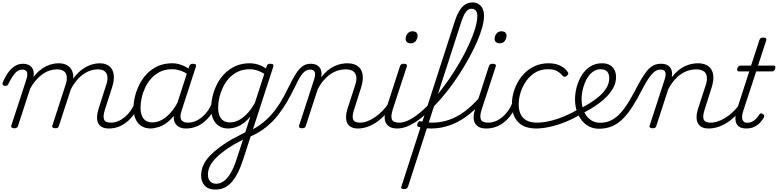

<svg xmlns="http://www.w3.org/2000/svg" viewBox="-41 -1039 6392 1578"><path d="M76 15Q64 15 56.5 10Q49 5 52 -7L174 -381Q189 -426 180.5 -446.5Q172 -467 142 -467Q120 -467 101.5 -454Q83 -441 65 -414.5Q47 -388 27 -348Q23 -341 17.5 -336.5Q12 -332 0 -333Q-14 -334 -18.5 -342.5Q-23 -351 -18 -362Q2 -410 27 -444Q52 -478 82 -496.5Q112 -515 148 -515Q170 -515 187.5 -508.5Q205 -502 217 -489Q229 -476 234 -456.5Q239 -437 235 -412V-407Q260 -440 287 -461.5Q314 -483 340.5 -495.5Q367 -508 392.5 -513.5Q418 -519 441 -519Q492 -519 522.5 -495Q553 -471 560 -426Q567 -381 545 -317L443 -4Q440 6 434 10.5Q428 15 413 15Q401 15 393.5 10Q386 5 389 -6L497 -339Q510 -376 508 -405.5Q506 -435 486.5 -452Q467 -469 426 -469Q398 -469 369 -460Q340 -451 311.5 -431.5Q283 -412 256 -381.5Q229 -351 206 -308L107 -4Q104 6 97 10.5Q90 15 76 15ZM853 17Q822 17 800 6.5Q778 -4 767 -25Q756 -46 756.5 -76.5Q757 -107 770 -148L831 -339Q844 -376 842 -405.5Q840 -435 821 -452Q802 -469 762 -469Q734 -469 704 -459.5Q674 -450 644.5 -429.5Q615 -409 588 -376.5Q561 -344 538 -299H513Q537 -363 570.5 -405.5Q604 -448 640.5 -473Q677 -498 712.5 -508.5Q748 -519 777 -519Q828 -519 857.5 -495Q887 -471 893.5 -426Q900 -381 879 -317L822 -140Q804 -84 814 -57.5Q824 -31 869 -31Q877 -31 881 -23.5Q885 -16 884 -7Q883 2 875 9.5Q867 17 853 17Z M853 17Q843 17 838 9.5Q833 2 835 -7Q837 -16 845.5 -23.5Q854 -31 869 -31Q901 -31 930.5 -43.5Q960 -56 986 -78Q1012 -100 1032 -128.5Q1052 -157 1064 -187Q1068 -198 1077 -198.5Q1086 -199 1093.5 -191.5Q1101 -184 1097 -174Q1084 -135 1060.5 -101Q1037 -67 1005.5 -40Q974 -13 935.5 2Q897 17 853 17Z M1197 17Q1153 17 1121 -3.5Q1089 -24 1072.5 -62Q1056 -100 1056 -151Q1056 -194 1068 -244.5Q1080 -295 1104 -343.5Q1128 -392 1165.5 -431.5Q1203 -471 1255 -495Q1307 -519 1375 -519Q1414 -519 1453.5 -504Q1493 -489 1523 -465L1512 -422Q1471 -450 1438 -460Q1405 -470 1373 -470Q1318 -470 1275.5 -449.5Q1233 -429 1202.5 -395Q1172 -361 1152.5 -319.5Q1133 -278 1123.5 -235.5Q1114 -193 1114 -155Q1114 -117 1124.5 -89.5Q1135 -62 1156.5 -47.5Q1178 -33 1211 -33Q1246 -33 1282 -50Q1318 -67 1354 -105Q1390 -143 1422 -203L1433 -162Q1396 -87 1351.5 -48Q1307 -9 1266 4Q1225 17 1197 17ZM1486 17Q1456 17 1434.5 6.5Q1413 -4 1400.5 -23.5Q1388 -43 1387 -71Q1386 -99 1398 -135L1514 -494Q1519 -506 1525.5 -510.5Q1532 -515 1545 -515Q1563 -515 1568 -507.5Q1573 -500 1568 -488L1451 -128Q1434 -75 1450 -53Q1466 -31 1502 -31Q1511 -31 1514.5 -23.5Q1518 -16 1516.5 -7Q1515 2 1507.5 9.5Q1500 17 1486 17Z M1488 17Q1478 17 1473 9.5Q1468 2 1470 -7Q1472 -16 1480.5 -23.5Q1489 -31 1504 -31Q1536 -31 1565.5 -43.5Q1595 -56 1621 -78Q1647 -100 1667 -128.5Q1687 -157 1699 -187Q1703 -198 1712 -198.5Q1721 -199 1728.5 -191.5Q1736 -184 1732 -174Q1719 -135 1695.5 -101Q1672 -67 1640.5 -40Q1609 -13 1570.5 2Q1532 17 1488 17Z M1729 519Q1672 519 1642 487Q1612 455 1612 404Q1612 359 1630 319Q1648 279 1682.5 242.5Q1717 206 1763 172Q1809 138 1864 106Q1883 97 1901.5 87Q1920 77 1938.5 67Q1957 57 1975 48L2017 -82Q1984 -41 1950.5 -19.5Q1917 2 1887 9.5Q1857 17 1834 17Q1790 17 1758.5 -3.5Q1727 -24 1710.5 -62Q1694 -100 1694 -151Q1694 -194 1705.5 -244.5Q1717 -295 1741 -343.5Q1765 -392 1803 -431.5Q1841 -471 1893 -495Q1945 -519 2013 -519Q2035 -519 2058.5 -514Q2082 -509 2104 -499.5Q2126 -490 2145 -476L2151 -495Q2155 -507 2161 -511Q2167 -515 2181 -515Q2199 -515 2204 -507.5Q2209 -500 2204 -488L1957 273Q1936 338 1912 384Q1888 430 1860.5 460.5Q1833 491 1800.5 505Q1768 519 1729 519ZM1737 471Q1770 471 1799.5 449Q1829 427 1855 383Q1881 339 1903 271L1956 109Q1942 116 1929 123Q1916 130 1903 137Q1890 144 1878 151Q1831 179 1792.5 208Q1754 237 1725.5 268Q1697 299 1682.5 330.5Q1668 362 1668 398Q1668 420 1675.5 436Q1683 452 1698 461.5Q1713 471 1737 471ZM1849 -33Q1882 -33 1917 -49.5Q1952 -66 1987 -101.5Q2022 -137 2054 -194L2131 -432Q2096 -454 2067 -462Q2038 -470 2011 -470Q1956 -470 1913.5 -449.5Q1871 -429 1840.5 -395Q1810 -361 1790.5 -319.5Q1771 -278 1761.5 -235.5Q1752 -193 1752 -155Q1752 -117 1762.5 -89.5Q1773 -62 1794.5 -47.5Q1816 -33 1849 -33Z M2006 88Q1997 92 1991 87Q1985 82 1983 74Q1981 66 1984 57.5Q1987 49 1996 44Q2072 10 2127 -36.5Q2182 -83 2221.5 -136Q2261 -189 2290 -243Q2319 -297 2342.5 -345.5Q2366 -394 2390.5 -432.5Q2415 -471 2443.5 -493Q2472 -515 2512 -515Q2524 -515 2528 -508Q2532 -501 2530.5 -491.5Q2529 -482 2522.5 -474.5Q2516 -467 2507 -467Q2479 -467 2456.5 -445.5Q2434 -424 2413.5 -385.5Q2393 -347 2369.5 -298.5Q2346 -250 2314.5 -196.5Q2283 -143 2241.5 -90Q2200 -37 2142 9Q2084 55 2006 88Z M2900 17Q2870 17 2848 6.5Q2826 -4 2814.5 -25Q2803 -46 2803 -76.5Q2803 -107 2816 -148L2878 -339Q2891 -378 2887.5 -407.5Q2884 -437 2862 -453Q2840 -469 2799 -469Q2769 -469 2738 -460Q2707 -451 2677 -431Q2647 -411 2620 -380Q2593 -349 2570 -305L2472 -4Q2469 6 2462.5 10.5Q2456 15 2441 15Q2429 15 2421.5 10Q2414 5 2417 -6L2539 -381Q2554 -426 2546 -446.5Q2538 -467 2508 -467Q2497 -467 2492 -474.5Q2487 -482 2488 -491.5Q2489 -501 2495.5 -508Q2502 -515 2513 -515Q2537 -515 2554.5 -508Q2572 -501 2583.5 -487.5Q2595 -474 2599.5 -455Q2604 -436 2600 -412L2599 -404Q2625 -438 2652 -460Q2679 -482 2707 -495Q2735 -508 2762 -513.5Q2789 -519 2813 -519Q2866 -519 2898.5 -496Q2931 -473 2939 -428Q2947 -383 2926 -317L2869 -138Q2851 -83 2861.5 -57Q2872 -31 2917 -31Q2925 -31 2929 -23.5Q2933 -16 2931.5 -7Q2930 2 2922.5 9.5Q2915 17 2900 17Z M2900 17Q2890 17 2885 9.5Q2880 2 2882 -7Q2884 -16 2892.5 -23.5Q2901 -31 2916 -31Q2948 -31 2980.5 -43.5Q3013 -56 3044 -78Q3075 -100 3102 -127.5Q3129 -155 3149 -185Q3157 -196 3166 -194Q3175 -192 3179.5 -184Q3184 -176 3177 -165Q3156 -131 3126.5 -98.5Q3097 -66 3061 -40Q3025 -14 2984 1.5Q2943 17 2900 17Z M3224 17Q3191 17 3168 6.5Q3145 -4 3132.5 -25Q3120 -46 3120.5 -76.5Q3121 -107 3134 -148L3246 -494Q3250 -506 3257 -510.5Q3264 -515 3277 -515Q3294 -515 3300 -509Q3306 -503 3302 -491L3187 -140Q3169 -84 3180 -57.5Q3191 -31 3240 -31Q3250 -31 3253.5 -23.5Q3257 -16 3255.5 -7Q3254 2 3246.5 9.5Q3239 17 3224 17ZM3333 -683Q3316 -683 3304.5 -692.5Q3293 -702 3293 -719Q3293 -743 3308 -762.5Q3323 -782 3351 -782Q3368 -782 3379.5 -773Q3391 -764 3391 -745Q3391 -722 3376.5 -702.5Q3362 -683 3333 -683Z M3225 17Q3213 17 3209 9.5Q3205 2 3208 -7Q3211 -16 3220 -23.5Q3229 -31 3241 -31Q3283 -31 3333 -59Q3383 -87 3436.5 -135.5Q3490 -184 3543 -247.5Q3596 -311 3646 -383Q3696 -455 3739 -529.5Q3782 -604 3814 -674.5Q3846 -745 3864 -805Q3882 -865 3882 -908Q3882 -921 3890 -927.5Q3898 -934 3909 -934Q3920 -934 3928.5 -927.5Q3937 -921 3937 -908Q3937 -867 3921.5 -811.5Q3906 -756 3878 -692Q3850 -628 3811.5 -558.5Q3773 -489 3728 -420Q3683 -351 3632 -286.5Q3581 -222 3528 -167.5Q3475 -113 3422.5 -71Q3370 -29 3320 -6Q3270 17 3225 17Z M3280 515Q3269 515 3261 510.5Q3253 506 3258 494L3698 -868Q3724 -947 3759 -983Q3794 -1019 3843 -1019Q3871 -1019 3892.5 -1005.5Q3914 -992 3925.5 -968Q3937 -944 3937 -909Q3937 -897 3928.5 -890.5Q3920 -884 3909 -884Q3898 -884 3890 -890.5Q3882 -897 3882 -909Q3882 -929 3876 -941.5Q3870 -954 3860 -960.5Q3850 -967 3835 -967Q3818 -967 3803.5 -956.5Q3789 -946 3776 -922Q3763 -898 3750 -859L3312 496Q3307 506 3300.5 510.5Q3294 515 3280 515ZM3505 17Q3473 17 3443 13Q3413 9 3397 3Q3389 0 3388 -8.5Q3387 -17 3391 -26Q3395 -35 3401.5 -40.5Q3408 -46 3417 -42Q3430 -39 3456.5 -35Q3483 -31 3511 -31Q3523 -31 3528.5 -23.5Q3534 -16 3533 -6.5Q3532 3 3525 10Q3518 17 3505 17Z M3505 17Q3494 17 3488.5 10Q3483 3 3483.5 -6.5Q3484 -16 3491.5 -23.5Q3499 -31 3512 -31Q3580 -31 3645 -52.5Q3710 -74 3773 -119.5Q3836 -165 3897 -235Q3903 -243 3912 -239.5Q3921 -236 3926 -227Q3931 -218 3923 -208Q3859 -129 3789 -79.5Q3719 -30 3647 -6.5Q3575 17 3505 17Z M3955 17Q3922 17 3899 6.5Q3876 -4 3863.5 -25Q3851 -46 3851.5 -76.5Q3852 -107 3865 -148L3977 -494Q3981 -506 3988 -510.5Q3995 -515 4008 -515Q4025 -515 4031 -509Q4037 -503 4033 -491L3918 -140Q3900 -84 3911 -57.5Q3922 -31 3971 -31Q3981 -31 3984.5 -23.5Q3988 -16 3986.5 -7Q3985 2 3977.5 9.5Q3970 17 3955 17ZM4064 -683Q4047 -683 4035.5 -692.5Q4024 -702 4024 -719Q4024 -743 4039 -762.5Q4054 -782 4082 -782Q4099 -782 4110.5 -773Q4122 -764 4122 -745Q4122 -722 4107.5 -702.5Q4093 -683 4064 -683Z M3956 17Q3946 17 3941 9.5Q3936 2 3938 -7Q3940 -16 3948.5 -23.5Q3957 -31 3972 -31Q4004 -31 4033.5 -43.5Q4063 -56 4089 -78Q4115 -100 4135 -128.5Q4155 -157 4167 -187Q4171 -198 4180 -198.5Q4189 -199 4196.5 -191.5Q4204 -184 4200 -174Q4187 -135 4163.5 -101Q4140 -67 4108.5 -40Q4077 -13 4038.5 2Q4000 17 3956 17Z M4367 17Q4266 17 4216 -37Q4166 -91 4166 -179Q4166 -245 4188 -306Q4210 -367 4249.5 -415Q4289 -463 4344.5 -491Q4400 -519 4467 -519Q4524 -519 4564.5 -498.5Q4605 -478 4625 -447Q4632 -438 4629.5 -431Q4627 -424 4617 -415Q4606 -407 4598 -407.5Q4590 -408 4583 -416Q4564 -440 4536.5 -455Q4509 -470 4461 -470Q4406 -470 4362 -445Q4318 -420 4287 -377.5Q4256 -335 4239 -283.5Q4222 -232 4222 -178Q4222 -138 4236.5 -104Q4251 -70 4284.5 -50.5Q4318 -31 4374 -31Q4385 -31 4389 -23.5Q4393 -16 4392 -6.5Q4391 3 4384.5 10Q4378 17 4367 17Z M4363 17Q4354 17 4349.5 10Q4345 3 4346 -6.5Q4347 -16 4354 -23.5Q4361 -31 4372 -31Q4421 -31 4478.5 -44.5Q4536 -58 4597 -83.5Q4658 -109 4716 -143Q4724 -147 4731 -143.5Q4738 -140 4742 -132Q4746 -124 4744.5 -115.5Q4743 -107 4734 -101Q4675 -65 4610.5 -38.5Q4546 -12 4482.5 2.5Q4419 17 4363 17Z M4711 -136Q4751 -158 4795.5 -184.5Q4840 -211 4878.5 -243Q4917 -275 4941.5 -313.5Q4966 -352 4966 -397Q4966 -433 4948.5 -451.5Q4931 -470 4894 -470Q4884 -470 4879.5 -477Q4875 -484 4876.5 -494Q4878 -504 4885.5 -511.5Q4893 -519 4906 -519Q4948 -519 4973 -503.5Q4998 -488 5010 -462.5Q5022 -437 5022 -405Q5022 -363 5003.5 -325.5Q4985 -288 4954.5 -254.5Q4924 -221 4885.5 -192.5Q4847 -164 4806.5 -140.5Q4766 -117 4728 -97Z M4882 19Q4848 19 4818.5 8Q4789 -3 4764.5 -24Q4740 -45 4722.5 -75Q4705 -105 4695 -142Q4685 -179 4685 -222Q4685 -274 4699.5 -326.5Q4714 -379 4741.5 -422.5Q4769 -466 4810.5 -492.5Q4852 -519 4906 -519Q4915 -519 4918.5 -511.5Q4922 -504 4920 -494Q4918 -484 4911.5 -477Q4905 -470 4896 -470Q4865 -470 4840 -454.5Q4815 -439 4796 -413Q4777 -387 4764.5 -355Q4752 -323 4745.5 -289Q4739 -255 4739 -225Q4739 -181 4750.5 -145Q4762 -109 4782 -83.5Q4802 -58 4829.5 -44Q4857 -30 4890 -30Q4942 -30 4983.5 -51Q5025 -72 5061 -112.5Q5097 -153 5130.5 -209Q5164 -265 5200 -335Q5229 -390 5253.5 -426Q5278 -462 5300 -481Q5322 -500 5343.5 -507.5Q5365 -515 5388 -515Q5400 -515 5404.5 -508Q5409 -501 5408 -491.5Q5407 -482 5400 -474.5Q5393 -467 5382 -467Q5365 -467 5349 -457.5Q5333 -448 5315 -427.5Q5297 -407 5278 -376.5Q5259 -346 5237 -304Q5197 -226 5159 -166Q5121 -106 5080 -64.5Q5039 -23 4991 -2Q4943 19 4882 19Z M5781 17Q5751 17 5729 6.5Q5707 -4 5695.5 -25Q5684 -46 5684 -76.5Q5684 -107 5697 -148L5759 -339Q5772 -378 5768.5 -407.5Q5765 -437 5743 -453Q5721 -469 5680 -469Q5650 -469 5619 -460Q5588 -451 5558 -431Q5528 -411 5501 -380Q5474 -349 5451 -305L5353 -4Q5350 6 5343.5 10.5Q5337 15 5322 15Q5310 15 5302.5 10Q5295 5 5298 -6L5420 -381Q5435 -426 5427 -446.5Q5419 -467 5389 -467Q5378 -467 5373 -474.5Q5368 -482 5369 -491.5Q5370 -501 5376.5 -508Q5383 -515 5394 -515Q5418 -515 5435.5 -508Q5453 -501 5464.5 -487.5Q5476 -474 5480.5 -455Q5485 -436 5481 -412L5480 -404Q5506 -438 5533 -460Q5560 -482 5588 -495Q5616 -508 5643 -513.5Q5670 -519 5694 -519Q5747 -519 5779.5 -496Q5812 -473 5820 -428Q5828 -383 5807 -317L5750 -138Q5732 -83 5742.5 -57Q5753 -31 5798 -31Q5806 -31 5810 -23.5Q5814 -16 5812.5 -7Q5811 2 5803.5 9.5Q5796 17 5781 17Z M5781 17Q5771 17 5766 9.5Q5761 2 5763 -7Q5765 -16 5773.5 -23.5Q5782 -31 5797 -31Q5827 -31 5859 -41.5Q5891 -52 5922 -71.5Q5953 -91 5982.5 -119Q6012 -147 6038 -183Q6047 -196 6055.5 -193.5Q6064 -191 6068.5 -181.5Q6073 -172 6066 -163Q6037 -119 6002.5 -85.5Q5968 -52 5931.5 -29Q5895 -6 5857.5 5.5Q5820 17 5781 17Z M6091 17Q6051 17 6028.5 -1.5Q6006 -20 6003.5 -57Q6001 -94 6019 -149L6117 -452H6032Q6022 -452 6019 -458.5Q6016 -465 6019 -477Q6023 -489 6029.5 -494.5Q6036 -500 6046 -500H6132L6200 -709Q6204 -721 6210.5 -725.5Q6217 -730 6231 -730Q6248 -730 6254 -724Q6260 -718 6256 -706L6189 -500H6317Q6328 -500 6330.5 -494Q6333 -488 6330 -476Q6326 -463 6319.5 -457.5Q6313 -452 6303 -452H6174L6068 -129Q6051 -76 6062 -53Q6073 -30 6099 -30Q6133 -30 6159 -51Q6185 -72 6197 -95Q6201 -102 6208.5 -106Q6216 -110 6227 -103Q6238 -97 6239.5 -89Q6241 -81 6237 -73Q6224 -51 6204.5 -30Q6185 -9 6157 4Q6129 17 6091 17Z"/></svg>

Font: Playwrite RO ExtraLight
Style: Regular
Weight: 250
Version: Version 1.002